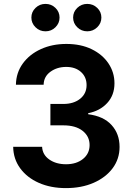

<svg xmlns="http://www.w3.org/2000/svg" viewBox="-20 -965 686 995"><path d="M321.8 9.8Q242.7 9.8 181.4 -17.3Q120.1 -44.4 84.7 -92.8Q49.3 -141.1 48.3 -204.1H198.2Q200.2 -163.1 235.4 -138.4Q270.5 -113.8 322.3 -113.8Q376 -113.8 410.2 -141.4Q444.3 -168.9 444.3 -213.4Q444.3 -258.3 408.2 -286.9Q372.1 -315.4 308.6 -315.4H241.2V-426.3H308.6Q361.8 -426.3 395.3 -453.1Q428.7 -480 428.7 -523.9Q428.7 -565.9 399.7 -592Q370.6 -618.2 323.2 -618.2Q275.9 -618.2 241.5 -593.3Q207 -568.4 206.1 -525.9H62.5Q63.5 -587.9 98.1 -635.7Q132.8 -683.6 191.7 -710.4Q250.5 -737.3 324.2 -737.3Q398.9 -737.3 455.1 -710Q511.2 -682.6 542.2 -636.2Q573.2 -589.8 573.2 -533.2Q573.2 -471.7 535.4 -430.9Q497.6 -390.1 437 -378.4V-373Q516.6 -362.8 558.1 -317.1Q599.6 -271.5 599.6 -203.6Q599.6 -141.6 564 -93.5Q528.3 -45.4 465.6 -17.8Q402.8 9.8 321.8 9.8ZM215.8 -802.7Q185.5 -802.7 164.1 -823.7Q142.6 -844.7 142.6 -874Q142.6 -903.3 164.1 -924.1Q185.5 -944.8 215.8 -944.8Q246.1 -944.8 267.3 -924.1Q288.6 -903.3 288.6 -874Q288.6 -844.7 267.3 -823.7Q246.1 -802.7 215.8 -802.7ZM432.1 -802.7Q401.9 -802.7 380.4 -823.7Q358.9 -844.7 358.9 -874Q358.9 -903.3 380.4 -924.1Q401.9 -944.8 432.1 -944.8Q462.4 -944.8 483.9 -924.1Q505.4 -903.3 505.4 -874Q505.4 -844.7 483.9 -823.7Q462.4 -802.7 432.1 -802.7Z"/></svg>

Font: Inter-Bold
Style: Bold
Weight: 700
Designer: Rasmus Andersson
Foundry: rsms
Version: Version 4.000;git-a52131595